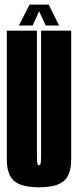

<svg xmlns="http://www.w3.org/2000/svg" viewBox="-20 -808 338 832"><path d="M149 3.5Q225.5 3.5 257 -24Q288.5 -51.5 288.5 -117.5V-675H158V-136.5Q158 -111.5 156.5 -101.8Q155 -92 149 -92Q143 -92 141.5 -101.8Q140 -111.5 140 -136.5V-675H9.5V-117.5Q9.5 -51.5 41 -24Q72.5 3.5 149 3.5ZM62 -697.5H121.5L149.5 -759.5L178 -697.5H236L191 -788H108Z"/></svg>

Font: Anybody UltraCondensed
Style: Bold
Weight: 700
Width: 1
Version: Version 1.113;gftools[0.9.25]